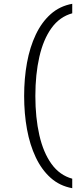

<svg xmlns="http://www.w3.org/2000/svg" viewBox="-20 -770 426 1010"><path d="M107 -265Q107 -358 122 -440Q137 -522 168 -587.5Q199 -653 246.5 -695.5Q294 -738 360 -750V-700Q294 -682 251 -622.5Q208 -563 187 -471Q166 -379 166 -265Q166 -151 187 -59Q208 33 251 92.5Q294 152 360 170V220Q294 208 246.5 165.5Q199 123 168 57.5Q137 -8 122 -90Q107 -172 107 -265Z"/></svg>

Font: Georama Extended Light
Style: Regular
Weight: 300
Width: 7
Designer: Jean-Baptiste Levee
Foundry: Production Type
Version: Version 1.000